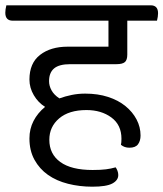

<svg xmlns="http://www.w3.org/2000/svg" viewBox="-48 -630 616 724"><path d="M432 -552V-424Q432 -404 423 -396Q414 -388 391 -388H217Q175 -388 156 -372Q137 -356 137 -324Q137 -306 146.5 -289Q156 -272 176 -259Q198 -267 222.5 -272Q247 -277 273 -277Q321 -277 359.5 -264.5Q398 -252 425 -230Q452 -208 467 -179.5Q482 -151 482 -119Q482 -99 472.5 -86Q463 -73 440 -73Q421 -73 408 -84Q409 -89 409.5 -93.5Q410 -98 410 -107Q410 -159 372 -187Q334 -215 278 -215Q212 -215 175 -183.5Q138 -152 138 -103Q138 -49 179.5 -19Q221 11 301 11Q332 11 351.5 8.5Q371 6 388 1Q392 6 395 14Q398 22 398 30Q398 50 375.5 62Q353 74 300 74Q252 74 208.5 63Q165 52 133 29.5Q101 7 82 -27.5Q63 -62 63 -108Q63 -144 78.5 -174Q94 -204 122 -227Q96 -243 79.5 -271Q63 -299 63 -330Q63 -392 103 -423Q143 -454 207 -454H361V-552H0Q-28 -552 -28 -582Q-28 -588 -27 -595Q-26 -602 -24 -610H520Q548 -610 548 -580Q548 -574 547 -567Q546 -560 544 -552Z"/></svg>

Font: Baloo 2
Style: Regular
Weight: 400
Designer: Sarang Kulkarni and Ek Type
Foundry: Ek Type
Version: Version 1.640;hotconv 1.0.111;makeotfexe 2.5.65597; ttfautoh